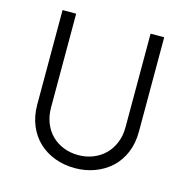

<svg xmlns="http://www.w3.org/2000/svg" viewBox="-106 -816 908 927"><g transform="rotate(15 348.0 -353.0)"><path d="M348 8Q294 8 247.5 -9.5Q201 -27 167 -59Q133 -91 113.5 -137.5Q94 -184 94 -243V-714H162V-246Q162 -203 176 -168Q190 -133 215 -108.5Q240 -84 274 -70.5Q308 -57 348 -57Q387 -57 421 -70.5Q455 -84 480 -108.5Q505 -133 519.5 -168Q534 -203 534 -246V-714H602V-243Q602 -184 582.5 -137.5Q563 -91 528.5 -59Q494 -27 447.5 -9.5Q401 8 348 8Z"/></g></svg>

Font: Josefin Sans
Style: Regular
Weight: 400
Designer: Santiago Orozco
Foundry: Typemade
Version: Version 1.0